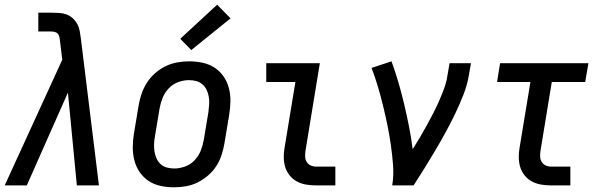

<svg xmlns="http://www.w3.org/2000/svg" viewBox="-36 -789 2556 817"><path d="M-16 0 229 -535 219 -617Q218 -625 216.5 -632.5Q215 -640 210 -645.5Q205 -651 197.5 -653Q190 -655 182 -655H127V-735H182Q199 -735 215.5 -734Q232 -733 247 -727.5Q262 -722 273.5 -711.5Q285 -701 292.5 -687.5Q300 -674 303 -658Q306 -642 308 -626L385 0H291L253 -395L78 0Z M705 8Q675 8 647 2Q619 -4 596.5 -19Q574 -34 558.5 -56.5Q543 -79 536 -106Q529 -133 529 -162Q529 -191 534 -221L554 -341Q558 -365 566.5 -390Q575 -415 589.5 -437.5Q604 -460 624.5 -478Q645 -496 669 -507.5Q693 -519 718.5 -523.5Q744 -528 769 -528Q798 -528 826 -522Q854 -516 877 -501Q900 -486 915.5 -463.5Q931 -441 938 -414Q945 -387 944.5 -358Q944 -329 939 -299L919 -179Q915 -155 907 -130Q899 -105 884.5 -82.5Q870 -60 849 -42Q828 -24 804.5 -12.5Q781 -1 755.5 3.5Q730 8 705 8ZM706 -72Q728 -72 751.5 -80.5Q775 -89 792 -107Q809 -125 818 -147.5Q827 -170 831 -193L851 -313Q853 -329 854 -345Q855 -361 852.5 -376.5Q850 -392 843.5 -406Q837 -420 825.5 -430Q814 -440 799 -444Q784 -448 768 -448Q745 -448 722 -439.5Q699 -431 682 -413Q665 -395 656 -372.5Q647 -350 643 -327L623 -207Q620 -191 619.5 -175Q619 -159 621.5 -143.5Q624 -128 630.5 -114Q637 -100 648 -90Q659 -80 674.5 -76Q690 -72 706 -72ZM778 -576 731 -624 888 -769 945 -711Z M1310 0Q1288 0 1267 -3.5Q1246 -7 1228 -16.5Q1210 -26 1197 -42Q1184 -58 1178 -77Q1172 -96 1171.5 -118Q1171 -140 1175 -161L1221 -440H1097V-520H1325L1264 -148Q1262 -135 1262.5 -122.5Q1263 -110 1269 -100Q1275 -90 1286 -85Q1297 -80 1310 -80H1391V0Z M1633 0Q1640 -44 1636.5 -87.5Q1633 -131 1627 -173Q1621 -215 1612.5 -256.5Q1604 -298 1594 -339Q1584 -380 1572 -420.5Q1560 -461 1545 -500L1630 -528Q1646 -484 1659.5 -438Q1673 -392 1684 -345Q1695 -298 1704.5 -250.5Q1714 -203 1720 -154Q1736 -179 1751 -204.5Q1766 -230 1780 -255.5Q1794 -281 1807.5 -307Q1821 -333 1832.5 -359.5Q1844 -386 1854 -413Q1864 -440 1868 -468L1877 -520H1968L1959 -468Q1952 -427 1936 -386Q1920 -345 1901 -305.5Q1882 -266 1861 -227.5Q1840 -189 1817.5 -151Q1795 -113 1771.5 -75Q1748 -37 1724 0Z M2310 0Q2288 0 2267 -3.5Q2246 -7 2228 -16.5Q2210 -26 2197 -42Q2184 -58 2178 -77Q2172 -96 2171.5 -118Q2171 -140 2175 -161L2221 -440H2079L2092 -520H2468L2454 -440H2312L2264 -148Q2262 -135 2262.5 -122.5Q2263 -110 2269 -100Q2275 -90 2286 -85Q2297 -80 2310 -80H2391V0Z"/></svg>

Font: Iosevka SS04 Medium Oblique
Style: Regular
Weight: 500
Italic angle: -9°
Monospace: yes
Designer: Belleve Invis
Foundry: Belleve Invis
Version: Version 19.0.0; ttfautohint (v1.8.4)